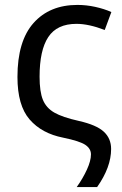

<svg xmlns="http://www.w3.org/2000/svg" viewBox="-20 -566 496 781"><path d="M433 -517 406 -444Q341 -469 291 -469Q212 -469 176.5 -415.5Q141 -362 141 -254Q141 -193 154.5 -160Q168 -127 201 -108Q234 -89 301 -74Q372 -58 402 -30.5Q432 -3 432 40Q432 114 375 195H292Q317 160 333.5 124Q350 88 350 62Q350 39 327.5 23.5Q305 8 237 -6Q150 -23 100.5 -80Q51 -137 51 -253Q51 -399 116.5 -472.5Q182 -546 295 -546Q331 -546 367.5 -538Q404 -530 433 -517Z"/></svg>

Font: Noto Sans Display
Style: Regular
Weight: 400
Designer: Monotype Design team
Foundry: Monotype Imaging Inc.
Version: Version 1.000